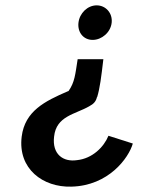

<svg xmlns="http://www.w3.org/2000/svg" viewBox="-20 -700 538 717"><path d="M270 -479C261 -421 259 -393 236 -360L233 -359C147 -322 73 -285 61 -190C46 -69 141 0 246 -3C386 -6 461 -111 476 -164L385 -193C368 -151 325 -108 268 -102C216 -94 174 -124 182 -190C190 -267 261 -273 313 -303C330 -312 338 -321 342 -337L343 -338C353 -371 358 -411 366 -479ZM397 -615C401 -651 375 -680 341 -680C307 -680 277 -651 273 -615C269 -580 291 -551 326 -551C360 -551 393 -579 397 -615Z"/></svg>

Font: Bluebird
Style: LiNrwObl
Weight: 300
Designer: Jasper
Foundry: Cannot Into Space Fonts
Version: Version 0.98